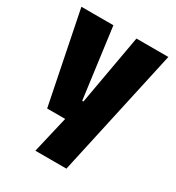

<svg xmlns="http://www.w3.org/2000/svg" viewBox="-164 -598 799 873"><g transform="rotate(30 236.0 -162.0)"><path d="M311 -129.5 226.5 -105 296.5 -498H464L316.5 173.5H153.5L211.5 -74.5L293 -19.5H104L7.5 -498H175.5L224.5 -129.5Z"/></g></svg>

Font: Anek Odia SemiCondensed ExtraBold
Style: Regular
Weight: 800
Width: 4
Designer: Yesha Goshar & Mahesh Sahu (Odia), Yesha Goshar (Latin)
Foundry: Ek Type
Version: Version 1.003